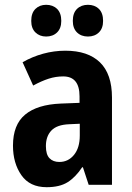

<svg xmlns="http://www.w3.org/2000/svg" viewBox="-20 -769 549 799"><path d="M252 -558Q346 -558 396 -509.5Q446 -461 446 -363V0H349L325 -73H322Q294 -31 261 -10.5Q228 10 174 10Q104 10 69 -40Q34 -90 34 -163Q34 -250 84.5 -292Q135 -334 233 -338L311 -341V-368Q311 -451 243 -451Q212 -451 182.5 -441.5Q153 -432 118 -413L74 -510Q114 -533 159.5 -545.5Q205 -558 252 -558ZM268 -252Q217 -250 194 -226Q171 -202 171 -161Q171 -126 186 -110.5Q201 -95 227 -95Q264 -95 288 -124.5Q312 -154 312 -205V-254ZM110 -682Q110 -715 127.5 -732Q145 -749 172 -749Q200 -749 217.5 -732Q235 -715 235 -682Q235 -651 217.5 -634Q200 -617 172 -617Q145 -617 127.5 -634Q110 -651 110 -682ZM283 -682Q283 -715 300.5 -732Q318 -749 346 -749Q374 -749 391.5 -732Q409 -715 409 -682Q409 -651 391.5 -634Q374 -617 346 -617Q318 -617 300.5 -634Q283 -651 283 -682Z"/></svg>

Font: Noto Sans Gurmukhi UI Condensed
Style: Bold
Weight: 700
Width: 3
Designer: Jelle Bosma - Monotype Design Team
Foundry: Monotype Imaging Inc.
Version: Version 2.004; ttfautohint (v1.8.4.7-5d5b)